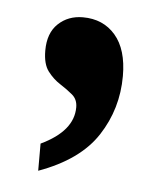

<svg xmlns="http://www.w3.org/2000/svg" viewBox="-33 -678 294 338"><g transform="rotate(5 113.5 -509.0)"><path d="M46 -371V-419Q103 -446 103 -488Q103 -502 93.5 -510Q84 -518 71.5 -526Q59 -534 49.5 -546.5Q40 -559 40 -583Q40 -614 57.5 -630.5Q75 -647 101 -647Q137 -647 158.5 -622Q180 -597 180 -550Q180 -492 149 -444.5Q118 -397 46 -371Z"/></g></svg>

Font: Noto Serif Hebrew Condensed
Style: Bold
Weight: 700
Width: 3
Designer: Monotype Design Team
Foundry: Monotype Imaging Inc.
Version: Version 2.004; ttfautohint (v1.8.4.7-5d5b)